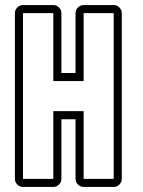

<svg xmlns="http://www.w3.org/2000/svg" viewBox="-20 -740 565 760"><path d="M39 -688Q39 -701 48.5 -710.5Q58 -720 71 -720H191Q204 -720 213.5 -710.5Q223 -701 223 -688V-451H279V-688Q279 -701 288.5 -710.5Q298 -720 311 -720H430Q443 -720 452.5 -710.5Q462 -701 462 -688V-32Q462 -19 452.5 -9.5Q443 0 430 0H311Q298 0 288.5 -9.5Q279 -19 279 -32V-268H223V-32Q223 -19 213.5 -9.5Q204 0 191 0H71Q58 0 48.5 -9.5Q39 -19 39 -32ZM71 -32H191V-300H311V-32H430V-688H311V-419H191V-688H71Z"/></svg>

Font: Lichte PostBus
Style: Regular
Weight: 400
Designer: Peter Wiegel
Version: Version 1.001